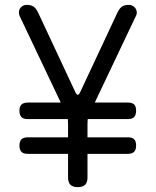

<svg xmlns="http://www.w3.org/2000/svg" viewBox="-20 -760 640 790"><path d="M300 10Q280 10 270 0.5Q260 -9 260 -30V-127H94Q76 -127 68 -135.5Q60 -144 60 -161Q60 -179 68.5 -187Q77 -195 95 -195H260V-251Q260 -256 259.5 -261Q259 -266 259 -270H94Q76 -270 68 -278.5Q60 -287 60 -305Q60 -322 68.5 -330Q77 -338 95 -338H230L60 -696Q57 -705 58 -713Q59 -721 63.5 -727Q68 -733 75 -736.5Q82 -740 89 -740Q105 -740 115.5 -734.5Q126 -729 136 -710L290 -381Q295 -370 300 -370Q305 -370 310 -381L464 -710Q474 -729 484.5 -734.5Q495 -740 511 -740Q518 -740 525 -736.5Q532 -733 536.5 -727Q541 -721 542.5 -713Q544 -705 540 -696L370 -338H506Q524 -338 532 -330Q540 -322 540 -305Q540 -287 532 -278.5Q524 -270 506 -270H341Q341 -266 340.5 -261Q340 -256 340 -251V-195H506Q524 -195 532 -187Q540 -179 540 -161Q540 -144 532 -135.5Q524 -127 506 -127H340V-30Q340 -9 330 0.5Q320 10 300 10Z"/></svg>

Font: Maple Mono NL Light
Style: Regular
Weight: 300
Monospace: yes
Designer: subframe7536
Version: Version 7.000